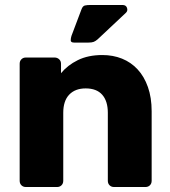

<svg xmlns="http://www.w3.org/2000/svg" viewBox="-20 -751 683 771"><path d="M278 -580Q264 -580 264 -589Q264 -598 267 -607L307 -713Q312 -727 321 -729Q330 -731 344 -731H472Q486 -731 490 -719.5Q494 -708 486 -700L372 -593Q364 -586 356.5 -583Q349 -580 335 -580ZM84 0Q73 0 66 -7Q59 -14 59 -25V-495Q59 -506 66 -513Q73 -520 84 -520H199Q210 -520 217.5 -513Q225 -506 225 -495V-457Q251 -489 292.5 -509.5Q334 -530 391 -530Q434 -530 470 -515.5Q506 -501 532.5 -472.5Q559 -444 574 -401.5Q589 -359 589 -304V-25Q589 -14 582 -7Q575 0 564 0H438Q427 0 420 -7Q413 -14 413 -25V-298Q413 -345 390.5 -370.5Q368 -396 324 -396Q282 -396 258 -371Q234 -346 234 -298V-25Q234 -14 227 -7Q220 0 209 0Z"/></svg>

Font: Fz Rubik
Style: Bold
Weight: 700
Designer: Hubert and Fischer
Foundry: Hubert and Fischer
Version: Vit hóa bi FontZin.com